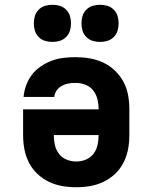

<svg xmlns="http://www.w3.org/2000/svg" viewBox="-20 -778 640 806"><path d="M300 8Q270 8 241 3Q212 -2 185 -15Q158 -28 136.5 -48.5Q115 -69 101.5 -95.5Q88 -122 82.5 -151Q77 -180 77 -210V-319H394V-320Q394 -341 389 -361.5Q384 -382 371 -398.5Q358 -415 338 -422.5Q318 -430 297 -430Q282 -430 267.5 -427.5Q253 -425 240 -418Q227 -411 218 -398.5Q209 -386 208 -371H79Q81 -396 90 -420.5Q99 -445 114.5 -465Q130 -485 151.5 -499.5Q173 -514 197 -523Q221 -532 246.5 -535Q272 -538 297 -538Q327 -538 356.5 -533Q386 -528 413 -515.5Q440 -503 462 -482Q484 -461 498 -435Q512 -409 517.5 -379.5Q523 -350 523 -320V-210Q523 -180 517.5 -151Q512 -122 498.5 -95.5Q485 -69 463.5 -48.5Q442 -28 415 -15Q388 -2 359 3Q330 8 300 8ZM300 -100Q321 -100 340.5 -108Q360 -116 372.5 -132.5Q385 -149 389.5 -169Q394 -189 394 -210V-211H206V-210Q206 -189 210.5 -169Q215 -149 227.5 -132.5Q240 -116 259.5 -108Q279 -100 300 -100ZM400 -602Q384 -602 369 -606.5Q354 -611 342.5 -622.5Q331 -634 326.5 -649Q322 -664 322 -680Q322 -696 326.5 -711Q331 -726 342.5 -737.5Q354 -749 369 -753.5Q384 -758 400 -758Q416 -758 431 -753.5Q446 -749 457.5 -737.5Q469 -726 473.5 -711Q478 -696 478 -680Q478 -664 473.5 -649Q469 -634 457.5 -622.5Q446 -611 431 -606.5Q416 -602 400 -602ZM200 -602Q184 -602 169 -606.5Q154 -611 142.5 -622.5Q131 -634 126.5 -649Q122 -664 122 -680Q122 -696 126.5 -711Q131 -726 142.5 -737.5Q154 -749 169 -753.5Q184 -758 200 -758Q216 -758 231 -753.5Q246 -749 257.5 -737.5Q269 -726 273.5 -711Q278 -696 278 -680Q278 -664 273.5 -649Q269 -634 257.5 -622.5Q246 -611 231 -606.5Q216 -602 200 -602Z"/></svg>

Font: Iosevka Slab XBdEx
Style: Regular
Weight: 800
Width: 7
Monospace: yes
Designer: Belleve Invis
Foundry: Belleve Invis
Version: Version 11.1.0; ttfautohint (v1.8.3)